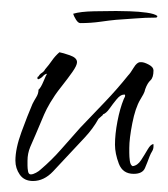

<svg xmlns="http://www.w3.org/2000/svg" viewBox="-20 -320 306 349"><path d="M40 9Q24 9 16 -2.5Q8 -14 8 -28Q8 -50 19 -80Q30 -110 39 -131Q42 -137 46 -143.5Q50 -150 50 -157Q54 -160 59 -172Q64 -184 65 -185V-186Q61 -185 58 -181.5Q55 -178 50 -176H49Q48 -177 48 -177.5Q48 -178 48 -178Q48 -181 50 -181Q52 -185 56 -187.5Q60 -190 62 -194Q69 -202 74.5 -210Q80 -218 88 -225Q94 -224 107 -219.5Q120 -215 120 -207Q120 -201 111.5 -189Q103 -177 93.5 -165Q84 -153 80 -147Q70 -132 65 -122Q60 -112 56 -102Q52 -92 45 -76Q40 -65 35 -53Q30 -41 30 -28V-19Q30 -14 31 -8.5Q32 -3 36 -3Q40 -3 45.5 -6Q51 -9 54 -12Q74 -29 91.5 -49Q109 -69 126 -88Q148 -111 170.5 -134.5Q193 -158 213 -183Q217 -187 223 -197Q229 -207 235 -207H237Q242 -207 250.5 -202.5Q259 -198 259 -192Q259 -179 253.5 -174Q248 -169 244 -158Q243 -153 240.5 -148.5Q238 -144 235 -139Q226 -124 220.5 -96Q215 -68 215 -51V-42Q215 -35 216 -27.5Q217 -20 221 -18Q230 -19 236.5 -29Q243 -39 248.5 -48.5Q254 -58 259 -58V-54Q259 -49 256.5 -45Q254 -41 252 -36Q248 -25 243.5 -14.5Q239 -4 223 -4Q203 -4 196 -22.5Q189 -41 189 -57Q189 -76 193.5 -99.5Q198 -123 205 -140Q206 -142 207 -144Q208 -146 207 -148H205Q199 -148 192 -139.5Q185 -131 179 -122.5Q173 -114 167 -112V-111L159 -104Q149 -86 134 -70Q119 -54 105 -39Q93 -26 76.5 -8.5Q60 9 40 9ZM126 -278Q122 -278 118 -284.5Q114 -291 113 -295Q126 -299 151 -299.5Q176 -300 191 -300Q200 -300 216 -299.5Q232 -299 246.5 -297Q261 -295 266 -291Q266 -288 263 -288Q244 -288 226.5 -286.5Q209 -285 191 -284Q180 -283 162.5 -280.5Q145 -278 126 -278Z"/></svg>

Font: Qwitcher Grypen
Style: Regular
Weight: 400
Designer: Robert E. Leuschke
Foundry: Robert E. Leuschke
Version: Version 1.100; ttfautohint (v1.8.3)